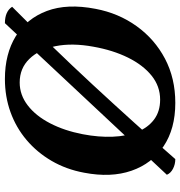

<svg xmlns="http://www.w3.org/2000/svg" viewBox="4 -729 734 782"><g transform="rotate(-90 371.0 -338.0)"><path d="M342.8 9Q237.6 9 166.6 -38.5Q95.6 -85.9 66.6 -169.5Q37.6 -253.2 58.6 -362.5Q72.1 -435.3 106.7 -494.7Q141.3 -554 191.8 -596.8Q242.4 -639.6 305.5 -662.3Q368.6 -685 440.2 -685Q542.4 -685 614.4 -640.8Q686.4 -596.5 717.4 -514Q748.4 -431.4 726 -315.8Q708.4 -222.4 655.6 -148.8Q602.7 -75.1 522.9 -33Q443 9 342.8 9ZM356.1 -52.8Q410.6 -52.8 453.8 -87.5Q497 -122.3 527.4 -183.7Q557.7 -245.1 571.8 -324.8Q587.7 -411.1 574 -478.7Q560.3 -546.3 522 -585.5Q483.8 -624.8 425.9 -624.8Q375.3 -624.8 332.6 -591.9Q289.9 -559 259.9 -501Q229.8 -443.1 215.3 -367.9Q202.8 -302.6 205.2 -245.6Q207.5 -188.6 225 -145.3Q242.4 -102 275.3 -77.4Q308.1 -52.8 356.1 -52.8ZM114 9Q92.7 9 74.7 -0.4Q56.7 -9.7 50.2 -25.4L667.6 -685Q715.3 -685 734.4 -655.6Q656 -577.8 576 -495.2Q496 -412.6 417.5 -327.9Q339 -243.1 262.4 -158.2Q185.8 -73.4 114 9Z"/></g></svg>

Font: Vollkorn
Style: Italic
Weight: 400
Italic angle: -11°
Designer: Friedrich Althausen
Foundry: Friedrich Althausen
Version: Version 5.001